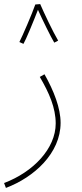

<svg xmlns="http://www.w3.org/2000/svg" viewBox="-25 -691 403 941"><path d="M148 -669C133 -625 84 -512 70 -485L90 -476C101 -494 140 -588 161 -643C182 -596 226 -506 241 -482L260 -492C235 -534 190 -629 172 -671ZM4 230C142 178 272 60 272 -89C272 -161 239 -246 193 -327L170 -314C216 -236 248 -162 248 -86C248 37 138 152 -5 206Z"/></svg>

Font: Noto Sans Arabic Thin
Style: Regular
Weight: 100
Designer: Monotype Design Team, Nadine Chahine, Nizar Qandah and Khaled Hosny
Foundry: Monotype Imaging Inc.
Version: Version 2.012